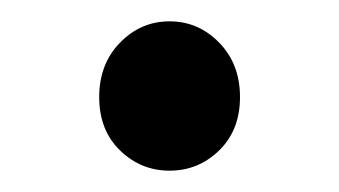

<svg xmlns="http://www.w3.org/2000/svg" viewBox="-20 -147 318 180"><path d="M139 13Q112 13 92.5 -6Q73 -25 73 -56Q73 -87 92.5 -107Q112 -127 139 -127Q166 -127 185.5 -107Q205 -87 205 -56Q205 -25 185.5 -6Q166 13 139 13Z"/></svg>

Font: SpoqaHanSans-Regular
Style: Regular
Weight: 400
Designer: [Spoqa Han Sans] Dong-huui Kim \uAE40 \uB3D9 \uD718  Younghwa Kang \uAC15 \uC601 \uD654  [Noto Sans] Ryoko NISHIZUKA \u8
Foundry: Spoqa (http://www.spoqa-han-sans.com)
Version: Version 2.000